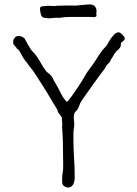

<svg xmlns="http://www.w3.org/2000/svg" viewBox="-20 -844 626 877"><path d="M325.2 -818.4 377 -823.2Q400.4 -826.2 411.1 -817.4Q420.9 -807.6 420.9 -794.9L419.9 -777.3Q424.8 -767.6 410.2 -765.6L395.5 -766.6Q395.5 -766.6 297.9 -766.6Q273.4 -766.6 253.9 -762.7Q247.1 -762.7 240.2 -762.7Q225.6 -762.7 220.7 -761.7Q207 -759.8 200.2 -760.7Q199.2 -760.7 182.6 -762.7Q170.9 -763.7 166.5 -778.8Q162.1 -793.9 163.1 -808.6V-809.6Q169.9 -816.4 175.8 -815.4L198.2 -817.4H200.2L227.5 -816.4Q244.1 -818.4 262.7 -818.4Q305.7 -819.3 325.2 -818.4ZM261.7 -309.6Q258.8 -311.5 258.8 -312.5Q257.8 -314.5 255.9 -316.4L254.9 -318.4Q253.9 -321.3 252 -322.3Q245.1 -330.1 244.1 -334Q243.2 -340.8 241.2 -343.8Q216.8 -385.7 191.4 -426.8Q188.5 -432.6 135.7 -513.7Q130.9 -521.5 125 -528.3Q119.1 -536.1 113.3 -543Q107.4 -551.8 101.6 -559.6Q98.6 -563.5 95.7 -566.4L86.9 -579.1Q78.1 -595.7 76.2 -597.7Q66.4 -617.2 61.5 -619.1Q54.7 -623 54.7 -626Q54.7 -627 54.7 -627Q53.7 -627 53.7 -627.9L50.8 -630.9Q45.9 -635.7 43 -639.6Q40 -644.5 40 -651.4Q40 -663.1 46.9 -670.9Q52.7 -679.7 63.5 -679.7Q75.2 -679.7 85 -673.8Q92.8 -669.9 95.7 -662.1Q98.6 -655.3 102.5 -650.4Q104.5 -647.5 105.5 -643.6Q106.4 -641.6 108.4 -638.7Q112.3 -633.8 115.2 -627.9Q121.1 -616.2 130.9 -606.4Q141.6 -596.7 149.4 -584Q156.2 -573.2 163.1 -562.5Q169.9 -551.8 177.7 -537.1Q181.6 -531.2 187.5 -523.4Q193.4 -514.6 202.1 -508.8Q208 -504.9 211.9 -500Q218.8 -492.2 219.7 -490.2Q224.6 -476.6 237.3 -457Q243.2 -447.3 248 -437.5Q252.9 -426.8 259.8 -414.1Q264.6 -404.3 271.5 -395Q278.3 -385.7 285.2 -378.9Q293 -383.8 306.6 -403.3Q320.3 -421.9 335 -444.3Q359.4 -481.4 362.3 -487.3Q374 -508.8 379.9 -516.6Q410.2 -556.6 419.9 -573.2Q444.3 -613.3 460 -627.9Q465.8 -632.8 472.7 -645.5Q479.5 -658.2 486.3 -668Q494.1 -678.7 502.9 -687.5Q511.7 -696.3 522.5 -696.3Q531.2 -696.3 545.9 -677.7Q549.8 -672.9 549.8 -668Q549.8 -664.1 548.8 -662.1Q546.9 -661.1 542 -656.2Q541 -655.3 540 -654.8Q539.1 -654.3 539.1 -652.3Q538.1 -651.4 537.1 -651.4Q532.2 -650.4 532.2 -641.6Q532.2 -633.8 529.3 -627.9Q527.3 -625 523.9 -621.6Q520.5 -618.2 518.6 -615.2Q517.6 -614.3 515.6 -613.3L512.7 -611.3Q511.7 -610.4 510.7 -609.4Q510.7 -606.4 505.9 -602.1Q501 -597.7 498 -589.8Q492.2 -580.1 490.2 -577.1Q488.3 -576.2 487.3 -573.2Q486.3 -571.3 484.4 -567.4V-565.4Q482.4 -563.5 482.4 -562.5Q482.4 -561.5 480.5 -560.5Q479.5 -558.6 479.5 -557.6Q478.5 -557.6 477.5 -555.7H475.6V-554.7L474.6 -553.7Q468.8 -548.8 466.8 -544.9Q462.9 -539.1 462.9 -539.1Q461.9 -535.2 459 -531.2Q447.3 -516.6 401.4 -453.1Q348.6 -379.9 345.7 -371.1Q336.9 -343.8 326.2 -335Q313.5 -325.2 318.4 -290Q319.3 -281.2 319.3 -272.5Q319.3 -267.6 318.4 -265.6Q318.4 -264.6 318.4 -261.7Q318.4 -259.8 317.4 -257.8Q316.4 -252.9 316.4 -248Q315.4 -243.2 315.4 -238.3V-210Q315.4 -165 318.4 -120.6Q321.3 -76.2 321.3 -31.2Q321.3 -17.6 314.5 -2Q305.7 13.7 289.1 12.7Q284.2 12.7 273.4 6.8Q263.7 0 263.7 -13.7Q263.7 -37.1 264.6 -43.9L267.6 -63.5Q268.6 -70.3 268.6 -93.8Q267.6 -130.9 267.6 -165Q267.6 -199.2 265.6 -234.4Q264.6 -249 263.7 -262.7Q263.7 -265.6 263.7 -269.5Q264.6 -273.4 264.6 -277.3Q262.7 -291 262.7 -305.7Q262.7 -308.6 261.7 -308.6Z"/></svg>

Font: ToneOZ-Zhuyin-Tsuipita-TC
Style: Regular
Weight: 400
Designer: ÂÆ£ÂøóÂáåJeffrey Xuan(jeffreyx@gmail.com, ToneOZ.com) ÈòøÂù§(cjkFonts)
Foundry: ToneOZ
Version: Version 0.240710